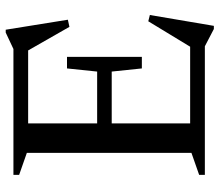

<svg xmlns="http://www.w3.org/2000/svg" viewBox="-68 -669 768 672"><g transform="rotate(-90 316.0 -333.0)"><path d="M40 0V-20L117 -47V-623L40 -650V-670H480.5L538 -697H548L583 -479.5L558 -474L475.5 -618.5H220V-377H401.5L412.5 -482.5H453V-220.5H412.5L401.5 -326H220V-51.5H488.5L577.5 -198L599.5 -192.5L561.5 31.5H550.5L490 0Z"/></g></svg>

Font: Newsreader Text Medium
Style: Regular
Weight: 500
Designer: Hugues Gentile
Foundry: Production Type
Version: Version 1.001